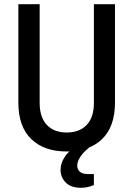

<svg xmlns="http://www.w3.org/2000/svg" viewBox="-20 -706 632 910"><path d="M296 12Q189 12 128 -47Q67 -106 67 -220V-686H168V-218Q168 -150 202 -114Q236 -78 296 -78Q357 -78 391 -114Q425 -150 425 -218V-686H525V-220Q525 -106 464 -47Q403 12 296 12ZM363 184Q316 184 291.5 159Q267 134 267 99Q267 70 284.5 41Q302 12 337 -9H399L401 -5Q375 15 360.5 37.5Q346 60 346 79Q346 96 358 107.5Q370 119 397 119H425V171Q409 178 394 181Q379 184 363 184Z"/></svg>

Font: Archivo Narrow Medium
Style: Regular
Weight: 500
Designer: Hector Gatti
Foundry: Omnibus-Type
Version: Version 3.002